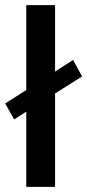

<svg xmlns="http://www.w3.org/2000/svg" viewBox="-42 -726 339 746"><path d="M-22 -324 60 -376V-706H172V-448L242 -493L277 -429L172 -363V0H60V-292L13 -262Z"/></svg>

Font: Lineal Medium
Style: Regular
Weight: 600
Designer: Created by Frank Adebiaye with contributions from Anton Moglia & Ariel Martín Pérez
Created by Frank ADEBIAYE with FontF
Foundry: Velvetyne Type Foundry
Version: Version 2.000